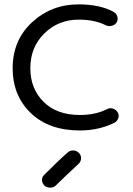

<svg xmlns="http://www.w3.org/2000/svg" viewBox="-20 -576 611 880"><path d="M346 22Q204 22 121 -58Q38 -138 38 -263Q38 -392 127 -474Q216 -556 340 -556Q437 -556 500 -522Q513 -515 517.5 -501Q522 -487 515 -474Q508 -462 493 -458Q478 -454 465 -460Q415 -486 340 -486Q248 -486 183.5 -423Q119 -360 119 -263Q119 -170 179.5 -109.5Q240 -49 346 -49Q418 -49 471 -76Q484 -83 498.5 -78Q513 -73 520 -60Q527 -48 522 -34Q517 -20 504 -13Q432 22 346 22ZM184 275Q173 264 172.5 249.5Q172 235 183 225Q252 156 290 123Q301 113 316 113.5Q331 114 342 125Q352 135 351.5 150Q351 165 340 175Q270 240 236 274Q226 284 210 284Q194 284 184 275Z"/></svg>

Font: Hoogli Semibold
Style: Regular
Weight: 600
Designer: Anand Singh Naorem
Foundry: Brand New Type
Version: Version 1.00 b007